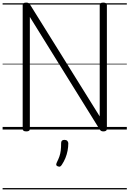

<svg xmlns="http://www.w3.org/2000/svg" viewBox="-20 -994 993 1473"><path d="M181 14Q154 14 154 -5V-955Q154 -965 160.5 -969.5Q167 -974 181 -974Q193 -974 199 -970.5Q205 -967 211 -958L745 -101V-955Q745 -965 751.5 -969.5Q758 -974 772 -974Q800 -974 800 -955V-5Q800 5 793 9.5Q786 14 773 14Q762 14 756 10.5Q750 7 744 -2L209 -864V-5Q209 5 202.5 9.5Q196 14 181 14ZM423 282Q413 278 411.5 271.5Q410 265 416 252Q429 226 436 205.5Q443 185 446 161.5Q449 138 449 103Q449 92 455 85.5Q461 79 474 79Q489 79 496.5 87Q504 95 504 106Q504 133 498.5 162Q493 191 482 218Q471 245 455 269Q449 279 442 283Q435 287 423 282ZM0 449H953V459H0ZM0 -20H953V0H0ZM0 -505H953V-500H0ZM0 -969H953V-959H0Z"/></svg>

Font: Playwrite IT Trad Guides
Style: Regular
Weight: 400
Designer: Veronika Burian, José Scaglione
Foundry: TypeTogether
Version: Version 1.003